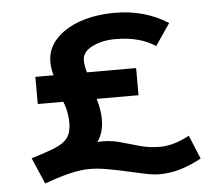

<svg xmlns="http://www.w3.org/2000/svg" viewBox="-48 -678 846 746"><g transform="rotate(-5 375.0 -305.0)"><path d="M99 12 55 -90Q114 -108 148.5 -122Q183 -136 198 -157Q213 -178 213 -216Q213 -233 209.5 -253.5Q206 -274 197 -298H97V-404H168Q164 -417 162 -430.5Q160 -444 160 -456Q160 -507 195 -545Q230 -583 290 -604Q350 -625 427 -625Q486 -625 538 -610Q590 -595 633 -567L575 -482Q550 -500 510.5 -511.5Q471 -523 418 -523Q367 -523 328.5 -503.5Q290 -484 290 -451Q290 -434 298 -404H490V-298H327Q340 -253 340 -218Q340 -194 334.5 -172.5Q329 -151 315 -131Q361 -134 399.5 -123.5Q438 -113 475.5 -102Q513 -91 556 -91Q582 -91 610.5 -99Q639 -107 671 -124L709 -32Q667 -9 627 3Q587 15 545 15Q521 15 488 8Q455 1 417.5 -7.5Q380 -16 343.5 -22.5Q307 -29 276 -29Q240 -29 197 -18.5Q154 -8 99 12Z"/></g></svg>

Font: Inconsolata ExtraExpanded ExtraBold
Style: Regular
Weight: 800
Width: 8
Monospace: yes
Designer: Raph Levien, Cyreal, Brenton Simpson
Foundry: Raph Levien, Cyreal, Google
Version: Version 3.001; ttfautohint (v1.8.2.53-6de2)